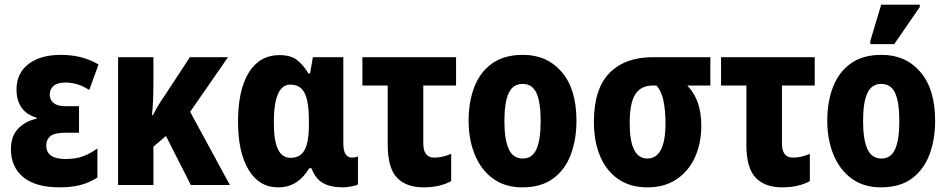

<svg xmlns="http://www.w3.org/2000/svg" viewBox="-20 -796 4081 826"><path d="M237 10Q133 10 80 -34Q27 -78 27 -154Q27 -211 59 -243.5Q91 -276 137 -285V-290Q94 -302 72.5 -333.5Q51 -365 51 -410Q51 -481 102.5 -520.5Q154 -560 242 -560Q284 -560 323.5 -551Q363 -542 404 -519L364 -409Q337 -426 312 -433.5Q287 -441 262 -441Q227 -441 210.5 -426.5Q194 -412 194 -390Q194 -366 211 -352.5Q228 -339 264 -339H320V-225H261Q215 -225 197 -210.5Q179 -196 179 -170Q179 -112 262 -112Q305 -112 335.5 -123Q366 -134 399 -157V-32Q363 -9 323.5 0.5Q284 10 237 10Z M961 -550 798 -315 969 0H801L694 -211L640 -165V0H488V-550H640V-435Q640 -399 638.5 -365.5Q637 -332 634 -301H638Q648 -321 660 -341Q672 -361 684 -378L797 -550Z M1176 10Q1095 10 1049.5 -65.5Q1004 -141 1004 -272Q1004 -409 1050.5 -484Q1097 -559 1182 -559Q1232 -559 1259.5 -536.5Q1287 -514 1307 -480H1314L1326 -550H1457V-179Q1457 -147 1467 -132.5Q1477 -118 1493 -118Q1508 -118 1520 -123V-3Q1514 2 1491.5 6Q1469 10 1457 10Q1402 10 1369.5 -8.5Q1337 -27 1320 -72H1310Q1288 -34 1255 -12Q1222 10 1176 10ZM1231 -117Q1271 -117 1290 -150Q1309 -183 1309 -262V-277Q1309 -357 1291 -394.5Q1273 -432 1229 -432Q1193 -432 1175.5 -390.5Q1158 -349 1158 -271Q1158 -192 1175.5 -154.5Q1193 -117 1231 -117Z M1802 10Q1727 10 1687.5 -32Q1648 -74 1648 -173V-428H1539V-550H1942V-428H1801V-179Q1801 -118 1848 -118Q1866 -118 1884 -122Q1902 -126 1921 -134V-17Q1898 -4 1868 3Q1838 10 1802 10Z M2460 -276Q2460 -197 2436 -132Q2412 -67 2360.5 -28.5Q2309 10 2227 10Q2152 10 2100.5 -28Q2049 -66 2022.5 -131Q1996 -196 1996 -276Q1996 -360 2021.5 -424Q2047 -488 2098.5 -524Q2150 -560 2230 -560Q2333 -560 2396.5 -486.5Q2460 -413 2460 -276ZM2150 -275Q2150 -196 2168.5 -155Q2187 -114 2229 -114Q2270 -114 2288 -154.5Q2306 -195 2306 -276Q2306 -356 2288 -395.5Q2270 -435 2228 -435Q2187 -435 2168.5 -395.5Q2150 -356 2150 -275Z M2765 10Q2692 10 2640.5 -25Q2589 -60 2562 -123.5Q2535 -187 2535 -271Q2535 -414 2602 -482Q2669 -550 2789 -550H3036V-428H2937Q2969 -394 2983 -351.5Q2997 -309 2997 -255Q2997 -180 2970 -120Q2943 -60 2891 -25Q2839 10 2765 10ZM2765 -114Q2843 -114 2843 -266Q2843 -319 2834.5 -361.5Q2826 -404 2804 -428H2788Q2738 -428 2713.5 -391Q2689 -354 2689 -265Q2689 -114 2765 -114Z M3345 10Q3270 10 3230.5 -32Q3191 -74 3191 -173V-428H3082V-550H3485V-428H3344V-179Q3344 -118 3391 -118Q3409 -118 3427 -122Q3445 -126 3464 -134V-17Q3441 -4 3411 3Q3381 10 3345 10Z M4003 -276Q4003 -197 3979 -132Q3955 -67 3903.5 -28.5Q3852 10 3770 10Q3695 10 3643.5 -28Q3592 -66 3565.5 -131Q3539 -196 3539 -276Q3539 -360 3564.5 -424Q3590 -488 3641.5 -524Q3693 -560 3773 -560Q3876 -560 3939.5 -486.5Q4003 -413 4003 -276ZM3693 -275Q3693 -196 3711.5 -155Q3730 -114 3772 -114Q3813 -114 3831 -154.5Q3849 -195 3849 -276Q3849 -356 3831 -395.5Q3813 -435 3771 -435Q3730 -435 3711.5 -395.5Q3693 -356 3693 -275ZM3724 -606V-619L3771 -776H3937V-766L3827 -606Z"/></svg>

Font: Noto Sans Condensed ExtraBold
Style: Regular
Weight: 800
Width: 3
Designer: Monotype Design Team
Foundry: Monotype Imaging Inc.
Version: Version 2.013; ttfautohint (v1.8.4.7-5d5b)